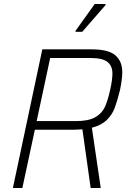

<svg xmlns="http://www.w3.org/2000/svg" viewBox="-20 -933 635 953"><path d="M190 -688H436Q518 -688 552.5 -658.5Q587 -629 587 -574Q587 -543 576 -488Q562 -431 549.5 -397.5Q537 -364 510 -337.5Q483 -311 436 -299L480 0H430L389 -291Q361 -289 345 -289H153L91 0H44ZM527 -488Q538 -537 538 -568Q538 -606 513.5 -625.5Q489 -645 431 -645H229L162 -332H358Q418 -332 451.5 -350.5Q485 -369 500 -401Q515 -433 527 -488ZM355 -775V-780L450 -913H504V-908L388 -775Z"/></svg>

Font: Saira Semi Condensed ExtraLight
Style: Italic
Weight: 200
Width: 4
Italic angle: -12°
Designer: Hector Gatti with collaboration of the Omnibus-Type team
Foundry: Omnibus-Type
Version: Version 1.001; ttfautohint (v1.8)